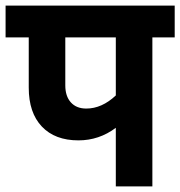

<svg xmlns="http://www.w3.org/2000/svg" viewBox="-30 -668 646 688"><path d="M-10 -648H596V-534H516V0H385V-210Q325 -165 251 -165Q167 -165 120 -214.5Q73 -264 73 -354V-534H-10ZM279 -279Q335 -279 385 -326V-534H204V-362Q204 -323 224 -301Q244 -279 279 -279Z"/></svg>

Font: Madhuban SemiBold
Style: Regular
Weight: 600
Designer: jaikishan Patel
Foundry: MagicType
Version: Version 1.000